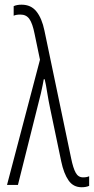

<svg xmlns="http://www.w3.org/2000/svg" viewBox="-20 -786 399 816"><path d="M169.9 -449.2H166Q162.6 -428.2 153.8 -389.2Q147.9 -364.3 56.2 0H9.8L149.9 -532.2L127 -642.1Q118.2 -686.5 105 -705.1Q91.8 -724.1 66.9 -724.1Q48.3 -724.1 38.1 -719.2V-759.8Q51.3 -766.1 71.8 -766.1Q111.8 -766.1 134.8 -737.3Q158.2 -708 168.9 -655.8L282.2 -113.8Q291 -70.8 301.8 -51.8Q312.5 -32.2 333 -32.2Q349.6 -32.2 358.9 -37.1V3.9Q345.7 9.8 327.1 9.8Q291.5 9.8 271.5 -19Q251 -48.3 240.2 -100.1L192.9 -326.2Q186.5 -356.4 181.2 -389.2Q175.3 -427.7 169.9 -449.2Z"/></svg>

Font: Germano
Style: Regular
Weight: 300
Width: 3
Foundry: Ascender Corporation
Version: Version 1.10; ttfautohint (v1.5)